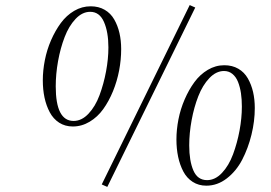

<svg xmlns="http://www.w3.org/2000/svg" viewBox="-20 -732 1075 762"><path d="M149.9 -413.1Q149.9 -452.1 158 -493.2Q166 -534.2 182.6 -572.3Q199.2 -610.4 221.4 -640.6Q243.7 -670.9 274.4 -689Q305.2 -707 339.8 -707Q371.6 -707 395.5 -693.1Q419.4 -679.2 433.3 -654.8Q447.3 -630.4 454.1 -600.8Q460.9 -571.3 460.9 -537.1Q460.9 -495.6 452.9 -452.9Q444.8 -410.2 428.5 -370.1Q412.1 -330.1 389.6 -298.8Q367.2 -267.6 335.7 -248.8Q304.2 -230 269 -230Q238.3 -230 214.8 -245.1Q191.4 -260.3 177.5 -286.4Q163.6 -312.5 156.7 -344.5Q149.9 -376.5 149.9 -413.1ZM201.2 -389.2Q201.2 -252 272 -252Q304.2 -252 331.3 -280.8Q358.4 -309.6 375 -354.2Q391.6 -398.9 400.9 -448.7Q410.2 -498.5 410.2 -543.9Q410.2 -605 392.6 -645Q375 -685.1 337.9 -685.1Q306.6 -685.1 280 -657Q253.4 -628.9 236.6 -585Q219.7 -541 210.4 -489.5Q201.2 -438 201.2 -389.2ZM383.8 0 732.9 -711.9 754.9 -702.1 405.8 9.8ZM680.2 -178.2Q680.2 -217.3 688.2 -258.3Q696.3 -299.3 712.9 -337.6Q729.5 -376 751.7 -406.2Q773.9 -436.5 804.7 -454.8Q835.4 -473.1 870.1 -473.1Q901.9 -473.1 925.8 -459.2Q949.7 -445.3 963.6 -420.9Q977.5 -396.5 984.4 -366.9Q991.2 -337.4 991.2 -303.2Q991.2 -251 978 -197.3Q964.8 -143.6 941.2 -98.1Q917.5 -52.7 880.1 -23.9Q842.8 4.9 798.8 4.9Q768.1 4.9 744.6 -10.3Q721.2 -25.4 707.5 -51.5Q693.8 -77.6 687 -109.6Q680.2 -141.6 680.2 -178.2ZM731 -154.8Q731 -93.3 747.6 -55.2Q764.2 -17.1 801.8 -17.1Q834 -17.1 861.1 -45.9Q888.2 -74.7 904.8 -119.4Q921.4 -164.1 930.7 -213.9Q939.9 -263.7 939.9 -309.1Q939.9 -337.9 936.3 -362.3Q932.6 -386.7 924.6 -407Q916.5 -427.2 902.3 -438.7Q888.2 -450.2 869.1 -450.2Q837.9 -450.2 811 -422.1Q784.2 -394 767.1 -350.3Q750 -306.6 740.5 -255.1Q731 -203.6 731 -154.8Z"/></svg>

Font: Dehuti
Style: Italic
Weight: 400
Version: Version 1.2